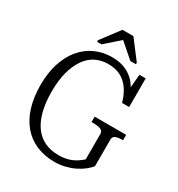

<svg xmlns="http://www.w3.org/2000/svg" viewBox="-209 -1029 1084 1172"><g transform="rotate(30 332.5 -443.0)"><path d="M580 -278V-91Q567 -74 544.5 -56Q522 -38 492 -23Q462 -8 426.5 1Q391 10 352 10Q280 10 223 -14.5Q166 -39 126 -86Q86 -133 65 -201Q44 -269 44 -355Q44 -440 65.5 -507.5Q87 -575 126.5 -622.5Q166 -670 220.5 -695Q275 -720 339 -720Q396 -720 437.5 -701Q479 -682 507 -648Q535 -614 549 -567L523 -562L536 -710H580V-508H530Q516 -559 491 -595.5Q466 -632 429 -652Q392 -672 339 -672Q290 -672 250 -651.5Q210 -631 182 -590Q154 -549 138.5 -490.5Q123 -432 123 -355Q123 -278 138 -218.5Q153 -159 182 -119Q211 -79 253.5 -58.5Q296 -38 352 -38Q394 -38 424.5 -48Q455 -58 476 -72.5Q497 -87 510 -99V-278Q510 -300 489 -307Q468 -314 437 -314H427V-352H649V-314H645Q617 -314 598.5 -307Q580 -300 580 -278ZM386 -896H309L211 -766V-755H242L355 -854H332L446 -755H485V-766Z"/></g></svg>

Font: Roboto Serif 28pt Condensed Light
Style: Regular
Weight: 300
Width: 3
Designer: Greg Gazdowicz
Foundry: Commercial Type
Version: Version 1.008